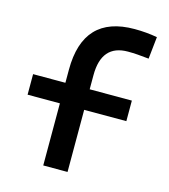

<svg xmlns="http://www.w3.org/2000/svg" viewBox="-111 -830 807 917"><g transform="rotate(15 293.0 -371.0)"><path d="M188 0V-307.1H28.3V-408.7H188V-473.6Q188 -742.2 441.4 -742.2Q499.5 -742.2 553.7 -732.4L542 -623Q510.3 -626.5 485.6 -628.2Q460.9 -629.9 438.5 -629.9Q308.1 -629.9 308.1 -478.5V-408.7H516.6V-307.1H308.1V0Z"/></g></svg>

Font: Caskaydia Cove SemiBold
Style: Regular
Weight: 600
Monospace: yes
Designer: Aaron Bell
Foundry: Saja Typeworks
Version: Version 4.300; ttfautohint (v1.8.3)